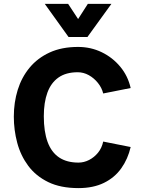

<svg xmlns="http://www.w3.org/2000/svg" viewBox="-20 -954 724 986"><path d="M383 12Q291 12 227.5 -19Q164 -50 125 -102.5Q86 -155 68.5 -220.5Q51 -286 51 -355Q51 -428 71 -492.5Q91 -557 132 -606.5Q173 -656 235 -684.5Q297 -713 381 -713Q446 -713 502 -686Q558 -659 597.5 -611.5Q637 -564 651 -502L510 -474Q503 -503 483 -528Q463 -553 436 -568Q409 -583 379 -583Q319 -583 280.5 -556Q242 -529 223.5 -478.5Q205 -428 205 -357Q205 -278 224.5 -225Q244 -172 283.5 -145.5Q323 -119 383 -119Q411 -119 437.5 -132.5Q464 -146 483.5 -170Q503 -194 510 -227L651 -199Q637 -138 603 -90Q569 -42 514 -15Q459 12 383 12ZM332 -764 210 -934H330L416 -803H347L431 -934H552L429 -764Z"/></svg>

Font: Inclusive Sans
Style: Bold
Weight: 700
Designer: Olivia King
Foundry: Olivia King
Version: Version 2.004